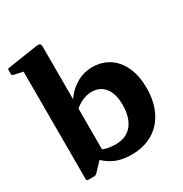

<svg xmlns="http://www.w3.org/2000/svg" viewBox="-179 -899 1000 1049"><g transform="rotate(-30 321.0 -375.0)"><path d="M65.9 -566.1H224.7V-93.3L130.4 6.3Q127.2 9.1 123.2 11.1Q119.1 13.1 114.1 13.1H75.5Q65.9 13.1 65.9 3.1ZM197.8 -110.5Q214.8 -95.9 240.9 -87.7Q267 -79.6 305.8 -79.6Q371.8 -79.6 407.9 -124.2Q444.1 -168.9 444.1 -248.8Q444.1 -317.8 414.1 -356Q384.2 -394.2 331 -394.2Q301.2 -394.2 271.2 -380.6Q241.1 -367 213.8 -340.7L202.6 -366.6Q229.4 -431.5 283.5 -470.4Q337.6 -509.4 400.6 -509.4Q463.2 -509.4 508.6 -479.1Q554 -448.8 578.8 -393.5Q603.7 -338.2 603.7 -262.8Q603.7 -177.9 572.9 -115.8Q542 -53.7 485.6 -20.3Q429.1 13.1 350.3 13.1Q290.2 13.1 245.3 -7.7Q200.4 -28.6 159.9 -74.7ZM65.9 -565.1V-715.8L85.1 -671.1L8.4 -688Q-1.1 -690.2 -1.1 -700.2V-722.8Q-1.1 -732.9 8.9 -733.3L194.6 -761.6Q211 -764.1 217.8 -760.1Q224.7 -756 224.7 -741.8V-565.1Z"/></g></svg>

Font: Hahmlet
Style: Regular
Weight: 400
Designer: Minjoo Ham & Mark Frömberg
Foundry: hypertype
Version: Version 1.002